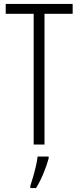

<svg xmlns="http://www.w3.org/2000/svg" viewBox="-20 -734 399 975"><path d="M206 0H151V-664H9V-714H349V-664H206ZM227 71Q217 107 200 148Q183 189 163 221H134V210Q140 192 148 164.5Q156 137 162.5 109Q169 81 171 61H227Z"/></svg>

Font: Noto Sans Hebrew ExtraCondensed Light
Style: Regular
Weight: 300
Width: 2
Designer: Monotype Design Team
Foundry: Monotype Imaging Inc.
Version: Version 2.004; ttfautohint (v1.8.4.7-5d5b)